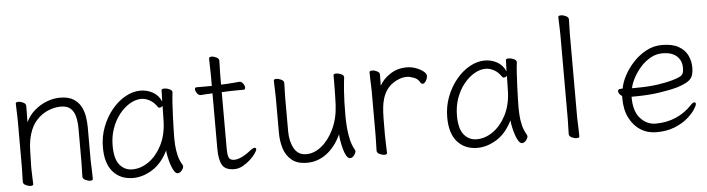

<svg xmlns="http://www.w3.org/2000/svg" viewBox="-46 -901 4091 1111"><g transform="rotate(-5 2000.0 -345.0)"><path d="M398 -294Q398 -334 390.5 -365Q383 -396 363.5 -414Q344 -432 306 -432Q271 -432 234 -417Q197 -402 167 -370.5Q137 -339 122 -288Q110 -248 108.5 -198.5Q107 -149 106 -105V-91Q106 -63 107.5 -38.5Q109 -14 109 1Q109 10 94 10Q81 10 65.5 2.5Q50 -5 50 -17Q50 -25 50.5 -43.5Q51 -62 51.5 -80Q52 -98 52 -105V-365Q52 -375 51.5 -396Q51 -417 50 -439Q49 -461 49 -472Q49 -481 64 -481Q78 -481 93 -473.5Q108 -466 108 -454Q108 -446 108 -428.5Q108 -411 107.5 -392Q107 -373 107 -359Q127 -400 159.5 -427.5Q192 -455 230.5 -469.5Q269 -484 306 -484Q354 -484 383 -466.5Q412 -449 427 -421Q442 -393 447 -360.5Q452 -328 452 -298V-105Q452 -99 453 -78Q454 -57 454.5 -34Q455 -11 455 1Q455 10 440 10Q427 10 411.5 2.5Q396 -5 396 -17Q396 -25 396.5 -41.5Q397 -58 397.5 -76Q398 -94 398 -105Z M958 -457Q955 -435 952.5 -398.5Q950 -362 948.5 -321.5Q947 -281 946 -246Q945 -211 945 -193Q945 -180 946.5 -152.5Q948 -125 955.5 -93Q963 -61 980 -34Q982 -30 982 -27Q982 -16 971.5 -2.5Q961 11 947 11Q937 11 927.5 -3.5Q918 -18 910.5 -40.5Q903 -63 898 -86Q893 -109 892 -126Q856 -53 800.5 -18.5Q745 16 688 16Q616 16 572.5 -32.5Q529 -81 529 -175Q529 -238 550.5 -294Q572 -350 607.5 -393Q643 -436 686.5 -460Q730 -484 774 -484Q811 -484 844.5 -466Q878 -448 894 -410Q895 -433 895.5 -450.5Q896 -468 896 -475Q896 -484 913 -484Q927 -484 942.5 -477Q958 -470 958 -459ZM894 -386Q892 -382 886.5 -379Q881 -376 876 -376Q870 -376 867 -380Q848 -409 823 -422.5Q798 -436 775 -436Q742 -436 708.5 -416.5Q675 -397 647 -362Q619 -327 602.5 -280.5Q586 -234 586 -180Q586 -103 615 -68.5Q644 -34 688 -34Q738 -34 783.5 -66Q829 -98 859 -156Q889 -214 892 -291Q893 -306 893 -333.5Q893 -361 894 -386Z M1384 -89Q1396 -97 1403 -97Q1412 -97 1412 -88Q1412 -80 1400 -63Q1388 -46 1368.5 -28Q1349 -10 1325 3Q1301 16 1276 16Q1224 16 1206 -15.5Q1188 -47 1188 -110V-432Q1177 -431 1157 -430.5Q1137 -430 1120 -428H1119Q1107 -428 1098 -441Q1089 -454 1089 -464Q1089 -475 1099 -475H1188V-528Q1188 -538 1187.5 -559Q1187 -580 1186.5 -602Q1186 -624 1186 -635Q1186 -644 1201 -644Q1214 -644 1229 -636.5Q1244 -629 1244 -617Q1244 -609 1243.5 -592.5Q1243 -576 1242.5 -558Q1242 -540 1242 -528V-478L1272 -479Q1290 -480 1314 -482Q1338 -484 1348 -485H1349Q1361 -485 1370 -472.5Q1379 -460 1379 -449Q1379 -437 1369 -437Q1359 -437 1331 -437Q1303 -437 1283 -436L1242 -434V-108Q1242 -66 1250 -52Q1258 -38 1280 -38Q1301 -38 1327 -51Q1353 -64 1379 -85Z M1955 -457Q1952 -439 1947.5 -381Q1943 -323 1943 -237Q1943 -169 1952.5 -116.5Q1962 -64 1981 -34Q1983 -30 1983 -27Q1983 -17 1972.5 -3Q1962 11 1949 11Q1937 11 1927.5 -5.5Q1918 -22 1911.5 -46Q1905 -70 1901 -94Q1897 -118 1897 -132Q1864 -61 1812.5 -22.5Q1761 16 1699 16Q1642 16 1609.5 -11Q1577 -38 1564 -80.5Q1551 -123 1551 -171V-368Q1551 -374 1550.5 -395Q1550 -416 1549 -439.5Q1548 -463 1548 -474Q1548 -483 1563 -483Q1577 -483 1592 -475.5Q1607 -468 1607 -456Q1607 -448 1606.5 -431.5Q1606 -415 1605.5 -397.5Q1605 -380 1605 -368V-175Q1605 -116 1628 -75Q1651 -34 1699 -34Q1745 -34 1787.5 -68.5Q1830 -103 1859 -163.5Q1888 -224 1892 -301Q1893 -316 1893.5 -341.5Q1894 -367 1894.5 -394.5Q1895 -422 1895 -444Q1895 -466 1895 -475Q1895 -484 1911 -484Q1925 -484 1940 -477Q1955 -470 1955 -459Z M2107 -367Q2107 -377 2106 -398Q2105 -419 2104.5 -441Q2104 -463 2104 -474Q2104 -483 2119 -483Q2133 -483 2148 -475.5Q2163 -468 2163 -456Q2163 -444 2162.5 -426.5Q2162 -409 2162 -391Q2182 -429 2224.5 -456.5Q2267 -484 2320 -484Q2347 -484 2373 -474.5Q2399 -465 2416 -451.5Q2433 -438 2433 -425Q2433 -411 2424 -396Q2415 -381 2405 -381Q2397 -381 2391 -391Q2381 -411 2357 -420Q2333 -429 2317 -429Q2274 -429 2233 -400Q2192 -371 2175 -316Q2168 -293 2165 -266Q2162 -239 2161.5 -201Q2161 -163 2161 -106Q2161 -75 2162.5 -46Q2164 -17 2164 0Q2164 9 2149 9Q2136 9 2120.5 1.5Q2105 -6 2105 -18Q2105 -26 2105.5 -44.5Q2106 -63 2106.5 -81Q2107 -99 2107 -106Z M2958 -457Q2955 -435 2952.5 -398.5Q2950 -362 2948.5 -321.5Q2947 -281 2946 -246Q2945 -211 2945 -193Q2945 -180 2946.5 -152.5Q2948 -125 2955.5 -93Q2963 -61 2980 -34Q2982 -30 2982 -27Q2982 -16 2971.5 -2.5Q2961 11 2947 11Q2937 11 2927.5 -3.5Q2918 -18 2910.5 -40.5Q2903 -63 2898 -86Q2893 -109 2892 -126Q2856 -53 2800.5 -18.5Q2745 16 2688 16Q2616 16 2572.5 -32.5Q2529 -81 2529 -175Q2529 -238 2550.5 -294Q2572 -350 2607.5 -393Q2643 -436 2686.5 -460Q2730 -484 2774 -484Q2811 -484 2844.5 -466Q2878 -448 2894 -410Q2895 -433 2895.5 -450.5Q2896 -468 2896 -475Q2896 -484 2913 -484Q2927 -484 2942.5 -477Q2958 -470 2958 -459ZM2894 -386Q2892 -382 2886.5 -379Q2881 -376 2876 -376Q2870 -376 2867 -380Q2848 -409 2823 -422.5Q2798 -436 2775 -436Q2742 -436 2708.5 -416.5Q2675 -397 2647 -362Q2619 -327 2602.5 -280.5Q2586 -234 2586 -180Q2586 -103 2615 -68.5Q2644 -34 2688 -34Q2738 -34 2783.5 -66Q2829 -98 2859 -156Q2889 -214 2892 -291Q2893 -306 2893 -333.5Q2893 -361 2894 -386Z M3223 -590Q3223 -600 3222.5 -621Q3222 -642 3221 -664Q3220 -686 3220 -697Q3220 -706 3236 -706Q3249 -706 3264.5 -698.5Q3280 -691 3280 -679Q3280 -671 3279.5 -654.5Q3279 -638 3278.5 -620Q3278 -602 3278 -590V-105Q3278 -99 3279 -78Q3280 -57 3280.5 -34Q3281 -11 3281 1Q3281 10 3265 10Q3252 10 3236.5 2.5Q3221 -5 3221 -17Q3221 -25 3221.5 -43.5Q3222 -62 3222.5 -80Q3223 -98 3223 -105Z M3602 -201V-198Q3602 -116 3639.5 -75Q3677 -34 3728 -34Q3793 -34 3846.5 -57.5Q3900 -81 3940 -124Q3952 -137 3961 -137Q3969 -137 3969 -127Q3969 -118 3954 -95Q3939 -72 3909.5 -46.5Q3880 -21 3834.5 -2.5Q3789 16 3728 16Q3677 16 3636.5 -9.5Q3596 -35 3572 -82.5Q3548 -130 3548 -195V-210Q3527 -224 3527 -240Q3527 -252 3544 -252Q3546 -252 3550.5 -252.5Q3555 -253 3555 -253Q3561 -289 3582.5 -329Q3604 -369 3637 -404Q3670 -439 3712 -461.5Q3754 -484 3803 -484Q3864 -484 3900 -463Q3936 -442 3951.5 -409Q3967 -376 3967 -340Q3967 -311 3960 -292Q3953 -273 3932.5 -259.5Q3912 -246 3872 -233Q3827 -220 3762 -210.5Q3697 -201 3614 -201ZM3630 -250Q3706 -250 3759.5 -258Q3813 -266 3847 -276Q3878 -285 3891.5 -293Q3905 -301 3909 -312Q3913 -323 3913 -341Q3913 -385 3884 -410.5Q3855 -436 3802 -436Q3765 -436 3732 -417.5Q3699 -399 3673.5 -370Q3648 -341 3631 -309Q3614 -277 3609 -250Z"/></g></svg>

Font: Moon Stars Kai T HW Light
Style: Regular
Weight: 300
Designer: GuiWonder
Version: Version 1.101